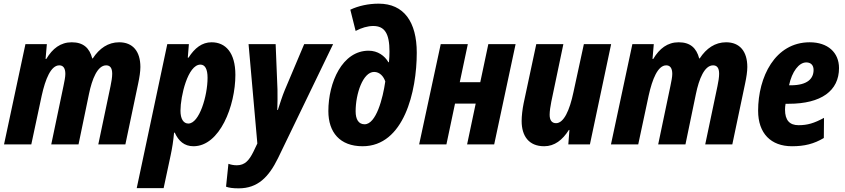

<svg xmlns="http://www.w3.org/2000/svg" viewBox="-20 -789 4616 1049"><path d="M2 0H151L208 -267C228 -357 258 -432 304 -432C325 -432 337 -417 337 -385C337 -369 332 -344 327 -320L260 0H409L466 -275C483 -358 513 -432 560 -432C582 -432 593 -417 593 -386C593 -367 589 -343 584 -319L517 0H665L735 -333C742 -366 747 -398 747 -423C747 -508 706 -558 631 -558C571 -558 523 -525 487 -470H484C469 -527 435 -558 372 -558C311 -558 267 -524 233 -467H229L236 -548H119Z M1009 -114C982 -114 966 -140 966 -184C966 -263 1006 -436 1075 -436C1100 -436 1114 -412 1114 -364C1114 -265 1069 -114 1009 -114ZM727 239H874L912 61C921 19 927 -19 931 -64H935C955 -19 987 10 1037 10C1181 10 1266 -211 1266 -380C1266 -502 1212 -558 1136 -558C1084 -558 1044 -527 1010 -474H1006L1012 -548H894Z M1284 240C1388 240 1448 179 1499 75L1800 -548H1642L1536 -297C1522 -264 1509 -221 1498 -188H1495C1496 -222 1497 -263 1496 -300L1486 -548H1338L1386 -5L1364 41C1341 87 1318 114 1274 114C1257 114 1242 111 1228 106L1215 231C1231 237 1252 240 1284 240Z M1961 10C2187 10 2257 -290 2257 -501C2257 -669 2187 -769 2049 -769C1993 -769 1938 -757 1894 -736L1923 -620C1955 -637 1989 -647 2019 -647C2081 -647 2108 -607 2108 -507C2108 -489 2107 -469 2105 -449H2102C2082 -484 2044 -512 1994 -512C1850 -512 1774 -339 1774 -182C1774 -66 1837 10 1961 10ZM1972 -110C1939 -110 1923 -137 1923 -181C1923 -277 1963 -396 2024 -396C2055 -396 2076 -371 2085 -344C2072 -252 2035 -110 1972 -110Z M2270 0H2419L2466 -223H2579L2532 0H2680L2797 -548H2648L2604 -340H2492L2536 -548H2388Z M2953 10C3010 10 3053 -24 3088 -79H3091L3085 0H3203L3319 -548H3170L3113 -285C3092 -185 3060 -116 3018 -116C2995 -116 2983 -132 2983 -162C2983 -181 2987 -208 2992 -233L3058 -548H2910L2841 -225C2834 -191 2830 -154 2830 -128C2830 -45 2870 10 2953 10Z M3318 0H3467L3524 -267C3544 -357 3574 -432 3620 -432C3641 -432 3653 -417 3653 -385C3653 -369 3648 -344 3643 -320L3576 0H3725L3782 -275C3799 -358 3829 -432 3876 -432C3898 -432 3909 -417 3909 -386C3909 -367 3905 -343 3900 -319L3833 0H3981L4051 -333C4058 -366 4063 -398 4063 -423C4063 -508 4022 -558 3947 -558C3887 -558 3839 -525 3803 -470H3800C3785 -527 3751 -558 3688 -558C3627 -558 3583 -524 3549 -467H3545L3552 -548H3435Z M4307 10C4376 10 4427 -3 4481 -35L4482 -145C4428 -116 4392 -105 4343 -105C4294 -105 4269 -132 4269 -190C4269 -200 4270 -211 4272 -222H4289C4467 -222 4564 -293 4564 -417C4564 -502 4503 -558 4404 -558C4214 -558 4122 -368 4122 -184C4122 -60 4192 10 4307 10ZM4291 -323C4307 -398 4345 -448 4385 -448C4411 -448 4425 -432 4425 -407C4425 -361 4394 -323 4300 -323Z"/></svg>

Font: Noto Sans Display SemiCondensed Extra
Style: Italic
Weight: 800
Width: 4
Italic angle: -12°
Designer: Monotype Design Team
Foundry: Monotype Imaging Inc.
Version: Version 1.900